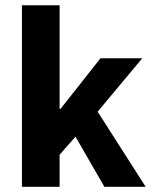

<svg xmlns="http://www.w3.org/2000/svg" viewBox="-20 -721 588 741"><path d="M64.7 0V-700.6H210V-300.9H213.7L367.8 -496.1H529L356.9 -290L542.2 0H382.9L271.3 -193.5L210 -123.8V0Z"/></svg>

Font: Source Sans 3 Variable
Style: Regular
Weight: 200
Designer: Paul D. Hunt
Foundry: Adobe Systems Incorporated
Version: Version 3.026